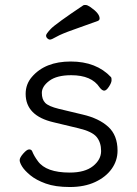

<svg xmlns="http://www.w3.org/2000/svg" viewBox="-20 -733 550 771"><path d="M195 -242Q83 -268 83 -356Q83 -395 108 -424Q161 -486 264 -486Q367 -486 426 -423Q428 -421 428 -411Q428 -401 417.5 -385Q407 -369 398.5 -369Q390 -369 380 -382Q348 -431 266 -431Q208 -431 178 -408.5Q148 -386 148 -360Q148 -334 161.5 -320Q175 -306 216 -296L312 -273Q377 -258 414.5 -224Q452 -190 452 -128Q452 -88 428.5 -55Q405 -22 362 -2Q319 18 260.5 18Q202 18 163.5 4Q125 -10 102 -29Q79 -48 69 -64Q59 -80 59 -90Q59 -100 73.5 -116.5Q88 -133 97 -133Q106 -133 109 -126Q117 -106 132 -86Q165 -40 260 -40Q321 -40 353.5 -66Q386 -92 386 -126.5Q386 -161 368 -183Q350 -205 295 -218ZM373 -649Q324 -631 275.5 -614Q227 -597 207 -585.5Q187 -574 181 -574Q175 -574 170 -579Q165 -584 165 -590.5Q165 -597 184 -617Q203 -637 315 -712Q317 -713 324 -713Q331 -713 344 -704Q380 -679 380 -659Q380 -652 373 -649Z"/></svg>

Font: Fusion Kai T
Style: Regular
Weight: 400
Designer: Fontworks Inc.
Version: Version 24.134;May 13, 2024